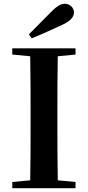

<svg xmlns="http://www.w3.org/2000/svg" viewBox="-20 -997 466 1017"><path d="M133 -815 148 -794C203 -816 257 -841 311 -866C359 -888 372 -912 372 -931C372 -954 352 -977 324 -977C302 -977 281 -965 249 -932C213 -896 173 -855 133 -815ZM45 -708 140 -699C142 -597 142 -496 142 -394V-346C142 -243 142 -141 140 -42L45 -33V0H380V-33L286 -42C284 -143 284 -245 284 -347V-394C284 -497 284 -599 286 -699L380 -708V-741H45Z"/></svg>

Font: Noto Serif CJK TC
Style: Bold
Weight: 700
Designer: Ryoko NISHIZUKA 西塚涼子 (kana & ideographs); Frank Grießhammer (Latin, Greek & Cyrillic); Wenlong ZHANG 张文龙 (bopomofo); San
Foundry: Adobe
Version: Version 2.001;hotconv 1.1.0;makeotfexe 2.6.0